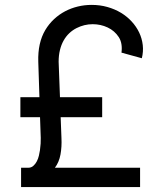

<svg xmlns="http://www.w3.org/2000/svg" viewBox="-20 -757 671 777"><path d="M62.5 -363.6H139.6L134.9 -507.1Q132.5 -583.8 163.4 -635.7Q178.3 -660.5 198.7 -679.5Q219.1 -698.5 243.4 -711.3Q267.8 -724.1 294.9 -730.6Q322.1 -737.2 350.9 -737.2Q384.6 -737.2 414.6 -728.7Q444.6 -720.2 469.5 -705.3Q494.3 -690.3 513.1 -669.7Q532 -649.1 543.3 -625.2Q554.7 -601.2 557.7 -574.8Q560.7 -548.3 554 -521.3L471.6 -544Q474.1 -562.5 471.4 -578.3Q468.8 -594.1 460.6 -606.9Q443.9 -632.5 415.7 -645.8Q387.4 -659.1 355.1 -659.1Q321 -659.1 289.4 -643.1Q273.4 -634.9 260.3 -622.5Q247.2 -610.1 237.6 -593.2Q228 -576.3 222.7 -554.9Q217.3 -533.4 217.3 -507.1L222.7 -363.6H393.5V-282.7H225.5L228.7 -198.9Q230.5 -163.4 224.8 -131.9Q219.1 -100.5 202.1 -78.1H546.9V0H65.3V-78.1H93.8Q106.2 -78.1 114.7 -85.6Q123.2 -93 128.9 -103.9Q134.6 -114.7 137.4 -127Q140.3 -139.2 141.7 -149.1Q145.6 -177.6 144.9 -198.9L142 -282.7H62.5Z"/></svg>

Font: Inter P
Style: Regular
Weight: 400
Designer: Rasmus Andersson
Foundry: rsms
Version: Version 3.018;git-588b23468